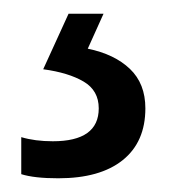

<svg xmlns="http://www.w3.org/2000/svg" viewBox="-20 -20 249 280"><path d="M192 138Q192 187 159 213.5Q126 240 65 240Q30 240 11 234V180Q31 186 57 186Q124 186 124 138Q124 112 102 99Q80 86 43 81L80 0H131L108 51Q147 59 169.5 80.5Q192 102 192 138Z"/></svg>

Font: Noto Sans Tamil Condensed
Style: Regular
Weight: 400
Width: 3
Designer: Jelle Bosma - Monotype Design Team
Foundry: Monotype Imaging Inc.
Version: Version 2.004; ttfautohint (v1.8.4.7-5d5b)